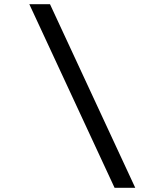

<svg xmlns="http://www.w3.org/2000/svg" viewBox="-20 -789 748 910"><path d="M621 101H523L119 -769H217Z"/></svg>

Font: DM Sans 24pt Medium
Style: Italic
Weight: 500
Italic angle: -10°
Designer: Colophon Foundry, Jonny Pinhorn
Foundry: Colophon Foundry
Version: Version 4.004;gftools[0.9.30]